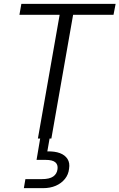

<svg xmlns="http://www.w3.org/2000/svg" viewBox="-20 -720 621 998"><path d="M177 0 290 -643H81L91 -700H581L570 -643H360L247 0ZM104 258 112 211H198Q237 211 256.5 197.5Q276 184 279 159Q282 136 267.5 123.5Q253 111 216 111H170L190 -7H239L226 67Q265 66 291.5 76Q318 86 331 106.5Q344 127 339 157Q336 187 317.5 210Q299 233 270 245.5Q241 258 204 258Z"/></svg>

Font: DM Sans 36pt Light
Style: Italic
Weight: 300
Italic angle: -10°
Designer: Colophon Foundry, Jonny Pinhorn
Foundry: Colophon Foundry
Version: Version 4.004;gftools[0.9.30]